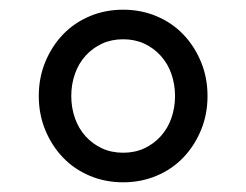

<svg xmlns="http://www.w3.org/2000/svg" viewBox="-20 -730 508 396"><path d="M234 -354Q197 -354 165 -367.5Q133 -381 110 -405Q87 -429 73.5 -461.5Q60 -494 60 -532Q60 -570 73.5 -602.5Q87 -635 110 -659Q133 -683 165 -696.5Q197 -710 234 -710Q271 -710 303 -696.5Q335 -683 358 -659Q381 -635 394.5 -602.5Q408 -570 408 -532Q408 -494 394.5 -461.5Q381 -429 358 -405Q335 -381 303 -367.5Q271 -354 234 -354ZM234 -415Q258 -415 277.5 -424Q297 -433 311.5 -449Q326 -465 333.5 -486.5Q341 -508 341 -532Q341 -556 333.5 -577.5Q326 -599 311.5 -615Q297 -631 277.5 -640Q258 -649 234 -649Q210 -649 190.5 -640Q171 -631 156.5 -615Q142 -599 134.5 -577.5Q127 -556 127 -532Q127 -508 134.5 -486.5Q142 -465 156.5 -449Q171 -433 190.5 -424Q210 -415 234 -415Z"/></svg>

Font: IBM Plex Serif Medium
Style: Regular
Weight: 500
Designer: Mike Abbink, Paul van der Laan, Pieter van Rosmalen
Foundry: Bold Monday
Version: Version 2.5